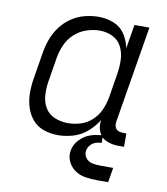

<svg xmlns="http://www.w3.org/2000/svg" viewBox="-81 -606 737 848"><g transform="rotate(10 288.0 -182.0)"><path d="M206 8Q239 8 273.5 -2Q308 -12 336 -36Q364 -60 383 -91Q378 -63 388.5 -38Q399 -13 424 -2.5Q449 8 477 8H503V-52H487Q475 -52 465 -57Q455 -62 451.5 -73Q448 -84 450 -95L522 -530H455L437 -422Q431 -455 412.5 -483.5Q394 -512 362 -525Q330 -538 294 -538Q263 -538 231.5 -530Q200 -522 172 -503Q144 -484 124 -457Q104 -430 93 -399Q82 -368 77 -337L59 -227Q53 -194 52.5 -160Q52 -126 61 -94.5Q70 -63 90 -38.5Q110 -14 141 -3Q172 8 206 8ZM240 -52Q209 -52 181 -63.5Q153 -75 138 -100Q123 -125 121 -156Q119 -187 124 -218L142 -328Q147 -357 159.5 -386Q172 -415 196 -437Q220 -459 250 -469Q280 -479 309 -479Q341 -479 368 -465.5Q395 -452 408 -425Q421 -398 422 -367.5Q423 -337 418 -305L400 -195Q395 -167 383 -139.5Q371 -112 348 -90.5Q325 -69 296.5 -60.5Q268 -52 240 -52ZM412 174H461L472 108H412Q394 108 376.5 104Q359 100 348.5 85.5Q338 71 341 53Q343 40 353 28.5Q363 17 376.5 12.5Q390 8 403 8V-25Q376 -25 348.5 -16Q321 -7 299.5 15.5Q278 38 274 65Q269 91 280.5 114.5Q292 138 312.5 152Q333 166 359 170Q385 174 412 174Z"/></g></svg>

Font: Iosevka Sparkle Light
Style: Italic
Weight: 300
Italic angle: -9°
Designer: Belleve Invis
Foundry: Belleve Invis
Version: Version 4.5.0; ttfautohint (v1.8.3)